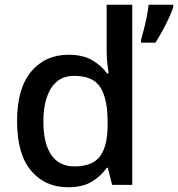

<svg xmlns="http://www.w3.org/2000/svg" viewBox="-20 -780 751 810"><path d="M267 10Q170 10 111 -60Q52 -130 52 -269Q52 -407 111.5 -478Q171 -549 269 -549Q330 -549 369 -526Q408 -503 432 -470H438Q436 -484 433 -511Q430 -538 430 -559V-760H538V0H453L435 -72H430Q407 -38 368 -14Q329 10 267 10ZM294 -78Q371 -78 402.5 -121.5Q434 -165 434 -252V-268Q434 -361 404 -410.5Q374 -460 292 -460Q229 -460 196 -408.5Q163 -357 163 -267Q163 -176 196 -127Q229 -78 294 -78ZM711 -751Q705 -731 693 -705Q681 -679 666 -651.5Q651 -624 636 -600H575V-612Q581 -632 587.5 -658Q594 -684 599.5 -711.5Q605 -739 607 -760H711Z"/></svg>

Font: Noto Sans Adlam Unjoined Medium
Style: Regular
Weight: 500
Version: Version 3.001